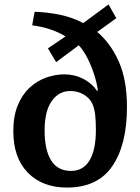

<svg xmlns="http://www.w3.org/2000/svg" viewBox="-20 -831 631 865"><path d="M282 14Q171 14 105.5 -53Q40 -120 40 -240Q40 -308 60 -356.5Q80 -405 113.5 -436Q147 -467 188 -481.5Q229 -496 270 -496Q316 -496 355 -476Q394 -456 417 -422L421 -423Q416 -459 403.5 -497.5Q391 -536 373.5 -570Q356 -604 335 -627L233 -551L196 -613L275 -667Q246 -685 208.5 -698Q171 -711 125 -717L136 -778Q194 -776 250 -764.5Q306 -753 355 -727L469 -811L504 -749L418 -687Q478 -637 515 -554Q552 -471 552 -349Q552 -179 486 -82.5Q420 14 282 14ZM300 -61Q355 -61 383.5 -108.5Q412 -156 412 -246Q412 -282 409 -312Q406 -342 395 -366Q383 -390 356.5 -405.5Q330 -421 297 -421Q245 -421 213 -375.5Q181 -330 181 -244Q181 -155 210.5 -108Q240 -61 300 -61Z"/></svg>

Font: Literata SemiBold
Style: Regular
Weight: 600
Designer: Latin by Veronika Burian and Jose Scaglione. Greek by Irene Vlachou. Cyrillic by Vera Evstafieva.
Foundry: TypeTogether
Version: Version 3.103; ttfautohint (v1.8.4.7-5d5b);gftools[0.9.29]